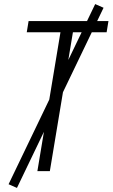

<svg xmlns="http://www.w3.org/2000/svg" viewBox="-20 -838 551 940"><path d="M163 0 276 -680H111L120 -735H511L502 -680H337L224 0ZM63 82 22 64 446 -818 487 -800Z"/></svg>

Font: Iosevka Curly Light Oblique
Style: Regular
Weight: 300
Italic angle: -9°
Monospace: yes
Designer: Belleve Invis
Foundry: Belleve Invis
Version: Version 11.1.0; ttfautohint (v1.8.3)